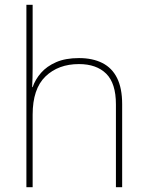

<svg xmlns="http://www.w3.org/2000/svg" viewBox="-20 -780 613 800"><path d="M116 -496Q116 -474 115.5 -456.5Q115 -439 114 -417H116Q127 -449 151 -476.5Q175 -504 214 -521Q253 -538 309 -538Q366 -538 406.5 -517.5Q447 -497 468 -454.5Q489 -412 489 -346V0H463V-345Q463 -433 422.5 -473Q382 -513 309 -513Q223 -513 169.5 -461.5Q116 -410 116 -302V0H90V-760H116Z"/></svg>

Font: Noto Sans Cham Thin
Style: Regular
Weight: 250
Version: Version 2.002